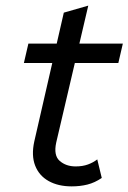

<svg xmlns="http://www.w3.org/2000/svg" viewBox="-20 -655 457 683"><path d="M235 8Q187 8 153 -11Q119 -30 105 -66Q91 -102 102 -152L207 -610L294 -635L180 -148Q170 -102 192.5 -82.5Q215 -63 249 -63Q274 -63 293 -70Q312 -77 326 -88L342 -22Q317 -5 291 1.5Q265 8 235 8ZM65 -431 81 -500H417L401 -431Z"/></svg>

Font: Work Sans
Style: Italic
Weight: 400
Italic angle: -13°
Designer: Wei Huang
Foundry: Wei Huang
Version: Version 2.012